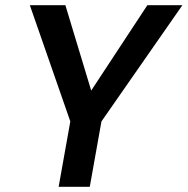

<svg xmlns="http://www.w3.org/2000/svg" viewBox="-20 -720 723 740"><path d="M206 0 251 -252 95 -700H232L336 -356L323 -358L548 -700H683L371 -252L326 0Z"/></svg>

Font: DM Sans 20pt SemiBold
Style: Italic
Weight: 600
Italic angle: -10°
Version: Version 4.004;gftools[0.9.30]